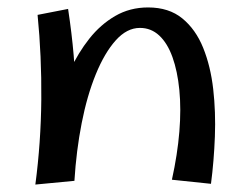

<svg xmlns="http://www.w3.org/2000/svg" viewBox="-20 -486 664 516"><path d="M547 8 442 -3Q457 -71 462 -132Q467 -193 462 -244Q457 -295 443.5 -332.5Q430 -370 408 -390.5Q386 -411 356 -411Q321 -411 291 -377.5Q261 -344 237.5 -286.5Q214 -229 199.5 -155Q185 -81 180 0L120 -125Q123 -162 135.5 -207.5Q148 -253 169 -298.5Q190 -344 220 -382Q250 -420 289.5 -443Q329 -466 378 -466Q434 -466 470 -436.5Q506 -407 526 -357.5Q546 -308 553 -246.5Q560 -185 557.5 -119Q555 -53 547 8ZM180 0 75 10Q90 -103 91 -219Q92 -335 81 -446L163 -462Q173 -396 178 -337.5Q183 -279 184.5 -225Q186 -171 184.5 -115.5Q183 -60 180 0Z"/></svg>

Font: Marhey Light
Style: Regular
Weight: 300
Designer: Nur Syamsi & Bustanul Arifin
Foundry: Namelatype
Version: Version 1.000